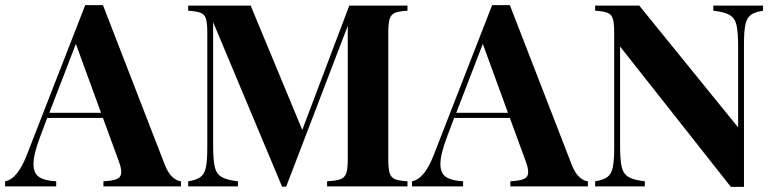

<svg xmlns="http://www.w3.org/2000/svg" viewBox="-35 -730 3038 752"><path d="M673.8 -20V0H370.1V-20Q408.2 -22 424.1 -29.5Q439.9 -37.1 439.9 -56.2Q439.9 -74.2 428.2 -104L368.2 -268.1H149.9L124 -199.2Q96.2 -127 96.2 -87.9Q96.2 -50.8 118.7 -36.4Q141.1 -22 185.1 -20V0H-15.1V-20Q34.2 -28.8 70.8 -125L298.8 -710H368.2L610.8 -84Q624 -50.8 641.1 -35.9Q658.2 -21 673.8 -20ZM360.8 -288.1 262.2 -558.1 158.2 -288.1Z M1485.8 -602.1V-106Q1485.8 -67.9 1491.5 -51Q1497.1 -34.2 1512.5 -28.1Q1527.8 -22 1561 -20V0H1246.1V-20Q1282.2 -22 1298.6 -28.1Q1314.9 -34.2 1321 -51Q1327.1 -67.9 1327.1 -106V-628.9L1085.9 1H1069.8L799.8 -643.1V-164.1Q799.8 -105 805.9 -77.4Q812 -49.8 832 -37.4Q852.1 -24.9 897 -20V0H702.1V-20Q734.9 -24.9 750.5 -36.9Q766.1 -48.8 771.5 -75Q776.9 -101.1 776.9 -151.9V-602.1Q776.9 -640.1 771.5 -657Q766.1 -673.8 750.5 -679.9Q734.9 -686 702.1 -688V-708H946.8L1148.9 -221.2L1333 -708H1561V-688Q1526.9 -686 1512 -679.9Q1497.1 -673.8 1491.5 -657Q1485.8 -640.1 1485.8 -602.1Z M2267.6 -20V0H1963.9V-20Q2002 -22 2017.8 -29.5Q2033.7 -37.1 2033.7 -56.2Q2033.7 -74.2 2022 -104L1961.9 -268.1H1743.7L1717.8 -199.2Q1689.9 -127 1689.9 -87.9Q1689.9 -50.8 1712.4 -36.4Q1734.9 -22 1778.8 -20V0H1578.6V-20Q1627.9 -28.8 1664.6 -125L1892.6 -710H1961.9L2204.6 -84Q2217.8 -50.8 2234.9 -35.9Q2252 -21 2267.6 -20ZM1954.6 -288.1 1856 -558.1 1752 -288.1Z M2953.6 -688Q2920.9 -683.1 2905.3 -671.1Q2889.6 -659.2 2884.3 -633.1Q2878.9 -606.9 2878.9 -556.2V2H2827.6L2393.6 -547.9V-164.1Q2393.6 -105 2399.7 -77.4Q2405.8 -49.8 2425.8 -37.4Q2445.8 -24.9 2490.7 -20V0H2295.9V-20Q2328.6 -24.9 2344.2 -36.9Q2359.9 -48.8 2365.2 -75Q2370.6 -101.1 2370.6 -151.9V-602.1Q2370.6 -640.1 2365.2 -657Q2359.9 -673.8 2344.2 -679.9Q2328.6 -686 2295.9 -688V-708H2468.8L2856 -231V-543.9Q2856 -603 2849.9 -630.6Q2843.8 -658.2 2823.7 -670.7Q2803.7 -683.1 2758.8 -688V-708H2953.6Z"/></svg>

Font: Neothic
Style: Regular
Weight: 400
Designer: Vasily Draigo aka Daymarius
Foundry: Vasily Draigo aka Daymarius
Version: Version 1.00 May 8, 2019, initial release